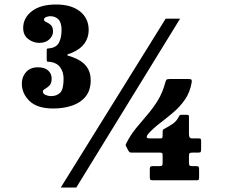

<svg xmlns="http://www.w3.org/2000/svg" viewBox="-20 -783 1040 853"><path d="M77 -411.5Q77 -442 96 -463Q115 -484 148.5 -484Q178.5 -484 194 -469.8Q209.5 -455.5 209.5 -434Q209.5 -413 199.8 -403.2Q190 -393.5 180.2 -388.2Q170.5 -383 170.5 -376.5Q170.5 -366.5 182.5 -361.2Q194.5 -356 206.5 -356Q232 -356 247.2 -371Q262.5 -386 262.5 -433Q262.5 -463.5 247.2 -484Q232 -504.5 203.5 -508Q195 -509 191.2 -509Q187.5 -509 187.5 -519V-558.5Q187.5 -567 190.2 -567.2Q193 -567.5 200.5 -568.5Q231 -572 242.2 -594.2Q253.5 -616.5 253.5 -649.5Q253.5 -683 239.5 -697Q225.5 -711 203.5 -711Q194 -711 184.8 -707.2Q175.5 -703.5 175.5 -696Q175.5 -689 185.5 -685Q195.5 -681 205.5 -672.2Q215.5 -663.5 215.5 -642.5Q215.5 -623.5 199 -608Q182.5 -592.5 154.5 -592.5Q128 -592.5 105.5 -609.5Q83 -626.5 83 -659Q83 -703 121.2 -733Q159.5 -763 229 -763Q297 -763 335.5 -732.2Q374 -701.5 374 -649.5Q374 -617 356 -591Q338 -565 301.5 -549.5Q292.5 -545 286 -543.8Q279.5 -542.5 279.5 -539.5Q279.5 -535.5 284.8 -534.8Q290 -534 301.5 -529.5Q383 -501 383 -427Q383 -382 360.5 -354.2Q338 -326.5 300.2 -313.8Q262.5 -301 217 -301Q145.5 -301 111.2 -334.2Q77 -367.5 77 -411.5ZM716 -700H780L319 50H250ZM864.5 -31V7Q864.5 14.5 862 16.2Q859.5 18 852 18H662Q651.5 18 648.5 16Q645.5 14 645.5 3.5V-31.5Q645.5 -39.5 648 -42.2Q650.5 -45 658.5 -45H688.5Q698 -45 700.2 -47.8Q702.5 -50.5 702.5 -60.5V-89Q702.5 -101 700.5 -103Q698.5 -105 686 -105H567Q557 -105 555 -107.2Q553 -109.5 549.5 -115L540.5 -132.5Q537.5 -137.5 538.5 -140.2Q539.5 -143 542 -148Q560 -183.5 584.2 -213.2Q608.5 -243 634 -272.5Q659.5 -302 680.8 -336.2Q702 -370.5 714 -415Q716.5 -424.5 719 -428.2Q721.5 -432 734 -432H815Q827 -432 830 -429.5Q833 -427 831.5 -416.5Q824 -373 802 -341Q780 -309 750.5 -284Q721 -259 691.5 -236.5Q662 -214 639.5 -189.5Q633.5 -183 631.8 -175.5Q630 -168 647.5 -168H691Q699 -168 700.8 -170.5Q702.5 -173 702.5 -181V-195Q702.5 -205.5 705.2 -207.5Q708 -209.5 715 -213.5Q730 -221 747.2 -232.8Q764.5 -244.5 774 -264Q776 -268.5 778.2 -270.8Q780.5 -273 787.5 -273H807.5Q814.5 -273 817 -271.8Q819.5 -270.5 819.5 -263.5V-185.5Q819.5 -168 833 -168H862.5Q870 -168 871.8 -165.8Q873.5 -163.5 873.5 -156.5V-122Q873.5 -111.5 871.8 -108.2Q870 -105 859.5 -105H835.5Q826.5 -105 823 -102.8Q819.5 -100.5 819.5 -90.5V-60.5Q819.5 -50.5 822 -47.8Q824.5 -45 835 -45H851Q860 -45 862.2 -42.5Q864.5 -40 864.5 -31Z"/></svg>

Font: Besley* Narrow Fatface
Style: Regular
Weight: 900
Width: 4
Designer: Owen Earl
Foundry: indestructible type*
Version: Version 3.000; ttfautohint (v1.8.3)